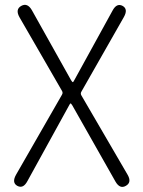

<svg xmlns="http://www.w3.org/2000/svg" viewBox="-20 -753 581 778"><path d="M50 0Q27 -13 45 -45L231 -369Q236 -377 231 -385L59 -683Q41 -715 66 -729Q91 -743 109 -712L268 -428Q273 -420 275 -420Q277 -420 281 -428L436 -710Q453 -742 477 -729Q500 -716 482 -684L310 -382Q305 -374 310 -366L497 -45Q515 -14 490 0Q466 14 448 -17L273 -326Q268 -334 266 -334Q264 -334 260 -326L91 -19Q74 13 50 0Z"/></svg>

Font: Resource Han Rounded CN Light
Style: Regular
Weight: 300
Designer: Cyano Hao (round all glyphs); Ryoko NISHIZUKA 西塚涼子 (kana, bopomofo & ideographs); Paul D. Hunt (Latin, Greek & Cyrillic)
Foundry: Cyano Hao
Version: 0.990